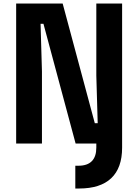

<svg xmlns="http://www.w3.org/2000/svg" viewBox="-20 -820 790 1097"><path d="M72.3 -800H338L521.7 -116H538.2L530.3 -388V-800H677.7V0H412L228.3 -684H211.8L219.7 -412V0H72.3ZM410.3 126.9H428.3Q479 126.9 504.6 100.8Q530.3 74.6 530.3 23.3V0L607.6 -20L677.7 0V23.9Q677.7 139.3 615.5 198.2Q553.3 257.1 431.6 257.1H410.3Z"/></svg>

Font: Martian Mono Custom sWd Rg
Style: Regular
Weight: 400
Width: 6
Monospace: yes
Designer: Alex Havermale
Foundry: Evil Martians
Version: Version 1.000